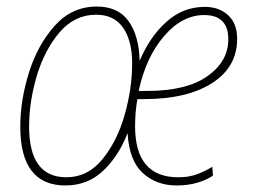

<svg xmlns="http://www.w3.org/2000/svg" viewBox="-20 -557 774 587"><path d="M180 10Q248 10 295.5 -35Q343 -80 370 -150Q375 -66 416.5 -28Q458 10 520 10Q555 10 583.5 1.5Q612 -7 631 -20L629 -47Q608 -34 583 -24.5Q558 -15 525 -15Q393 -15 393 -171Q393 -214 400 -254H420Q552 -254 628.5 -303Q705 -352 705 -438Q705 -485 677.5 -510.5Q650 -536 606 -536Q540 -536 489 -490.5Q438 -445 407 -371Q405 -448 373 -492.5Q341 -537 276 -537Q200 -537 147.5 -478.5Q95 -420 68.5 -335Q42 -250 42 -170Q42 10 180 10ZM183 -15Q69 -15 69 -170Q69 -246 92.5 -325Q116 -404 162 -458Q208 -512 274 -512Q329 -512 356.5 -472Q384 -432 384 -364Q384 -286 361 -205.5Q338 -125 293 -70Q248 -15 183 -15ZM404 -279Q426 -382 481.5 -446.5Q537 -511 604 -511Q678 -511 678 -437Q678 -369 614 -324Q550 -279 430 -279Z"/></svg>

Font: Noto Sans UI SemiCondensed Thin
Style: Italic
Weight: 250
Width: 4
Italic angle: -12°
Designer: Monotype Design Team
Foundry: Monotype Imaging Inc.
Version: Version 1.901